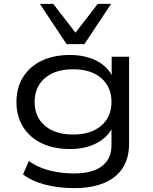

<svg xmlns="http://www.w3.org/2000/svg" viewBox="-20 -783 790 992"><path d="M362 189Q285 189 215.5 171.5Q146 154 99 118L129 49Q163 73 200 86.5Q237 100 278 106.5Q319 113 363 113Q457 113 506.5 75.5Q556 38 556 -32V-130H563Q541 -77 482 -45Q423 -13 342 -13Q258 -13 196 -42.5Q134 -72 99.5 -127Q65 -182 65 -256Q65 -330 99.5 -385Q134 -440 196 -469.5Q258 -499 341 -499Q423 -499 482.5 -467Q542 -435 564 -380H557V-490H647V-42Q647 33 614.5 84Q582 135 518.5 162Q455 189 362 189ZM358 -88Q450 -88 503 -133.5Q556 -179 556 -256Q556 -334 503 -379.5Q450 -425 358 -425Q265 -425 212 -379.5Q159 -334 159 -256Q159 -179 212 -133.5Q265 -88 358 -88ZM324 -555 186 -763H255L370 -614L485 -763H554L416 -555Z"/></svg>

Font: Nunito Sans 10pt Expanded
Style: Regular
Weight: 400
Width: 7
Designer: Vernon Adams
Foundry: Vernon Adams
Version: Version 3.101;gftools[0.9.27]